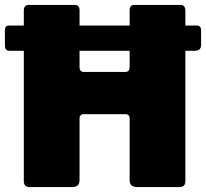

<svg xmlns="http://www.w3.org/2000/svg" viewBox="-20 -762 839 782"><path d="M799 -640V-579Q799 -566 792 -560.5Q785 -555 770 -555H735V-25Q735 -12 729 -6Q723 0 708 0H541Q524 0 516 -6.5Q508 -13 508 -29V-282Q508 -288 503.5 -292.5Q499 -297 492 -297H320Q313 -297 308.5 -292.5Q304 -288 304 -282V-29Q304 -13 296 -6.5Q288 0 271 0H104Q89 0 83 -6Q77 -12 77 -25V-555H22Q10 -555 5 -560Q0 -565 0 -577V-638Q0 -658 16 -658H77V-719Q77 -730 82 -736Q87 -742 96 -742H286Q294 -742 299 -736.5Q304 -731 304 -721V-658H508V-721Q508 -731 513 -736.5Q518 -742 526 -742H716Q725 -742 730 -736Q735 -730 735 -719V-658H783Q790 -658 794.5 -653Q799 -648 799 -640ZM508 -555H304V-489Q304 -469 322 -469H490Q508 -469 508 -489Z"/></svg>

Font: Libre Franklin Black
Style: Regular
Weight: 900
Designer: Pablo Impallari, Rodrigo Fuenzalida
Foundry: Impallari Type
Version: Version 1.002; ttfautohint (v1.5)